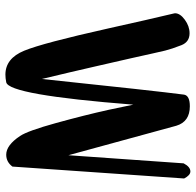

<svg xmlns="http://www.w3.org/2000/svg" viewBox="-27 -767 724 710"><g transform="rotate(-90 335.0 -412.0)"><path d="M30 -93 74 -728Q91 -751 118 -751Q153 -751 187 -700Q206 -672 235 -567Q264 -462 284 -372L303 -281Q339 -743 386 -751Q401 -754 414 -754Q474 -754 502.5 -684.5Q531 -615 585 -373Q618 -224 640 -132Q640 -131 640.5 -129.5Q641 -128 641 -127Q641 -108 617 -90.5Q593 -73 567 -73Q535 -73 523 -103Q515 -124 511 -136Q507 -148 503 -163Q499 -178 492 -211Q485 -244 475 -287.5Q465 -331 444.5 -421Q424 -511 398 -619Q354 -200 340 -93Q336 -72 297 -72Q240 -72 225 -122L116 -521L86 -95Q73 -70 56 -70Q42 -70 30 -93Z"/></g></svg>

Font: KleponIjo
Style: Ijo
Weight: 400
Designer: Aprian Dwi Nur Sembada & Aurellia CItra
Version: Version 001.000